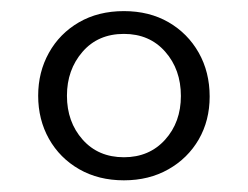

<svg xmlns="http://www.w3.org/2000/svg" viewBox="-20 -732 435 337"><path d="M197.5 -712.5Q242 -712.5 275.8 -693Q309.5 -673.5 328.8 -639.5Q348 -605.5 348 -562.5Q348 -520.5 328.8 -487.2Q309.5 -454 275.5 -434.8Q241.5 -415.5 197.5 -415.5Q153 -415.5 119 -435Q85 -454.5 66 -488.2Q47 -522 47 -564Q47 -605.5 65.8 -639.2Q84.5 -673 118.5 -692.8Q152.5 -712.5 197.5 -712.5ZM197.5 -672.5Q152 -672.5 124.8 -641Q97.5 -609.5 97.5 -564Q97.5 -518 125 -487Q152.5 -456 197.5 -456Q242 -456 269.8 -486.8Q297.5 -517.5 297.5 -563.5Q297.5 -610 270 -641.2Q242.5 -672.5 197.5 -672.5Z"/></svg>

Font: Fraunces
Style: Regular
Weight: 400
Version: Version 1.000;[b76b70a41]